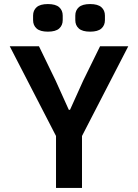

<svg xmlns="http://www.w3.org/2000/svg" viewBox="-20 -926 680 946"><path d="M256 0V-256L28 -698H172L254 -529L319 -385H325L390 -529L473 -698H612L384 -256V0ZM143 -827V-849Q143 -875 160.5 -890.5Q178 -906 216 -906Q254 -906 271.5 -890.5Q289 -875 289 -849V-827Q289 -801 271.5 -785.5Q254 -770 216 -770Q178 -770 160.5 -785.5Q143 -801 143 -827ZM351 -849Q351 -875 368.5 -890.5Q386 -906 424 -906Q462 -906 479.5 -890.5Q497 -875 497 -849V-827Q497 -801 479.5 -785.5Q462 -770 424 -770Q386 -770 368.5 -785.5Q351 -801 351 -827Z"/></svg>

Font: Writer SemiBold
Style: Regular
Weight: 600
Monospace: yes
Designer: Mike Abbink, Paul van der Laan, Pieter van Rosmalen
Foundry: Bold Monday
Version: Version 2.001 2020